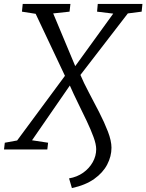

<svg xmlns="http://www.w3.org/2000/svg" viewBox="-52 -763 746 980"><path d="M315 197 300.5 147.5Q341.5 140.5 372.5 118.5Q403.5 96.5 421.2 65Q439 33.5 439 -1.5Q439 -26.5 425.2 -64Q411.5 -101.5 390.2 -146.2Q369 -191 346 -237.5Q323 -284 304.5 -326.5L111.5 -47L193.5 -34.5L189.5 0H-31.5L-27.5 -34.5L35.5 -46L279.5 -376L130 -692.5L60 -703.5L64 -743H307.5L303 -703.5L219.5 -694.5L332 -425.5L526 -693.5L443.5 -703.5L447 -743H675L671 -703.5L600.5 -694.5L358.5 -380.5Q374.5 -342 400.8 -292.5Q427 -243 453.8 -191Q480.5 -139 498.8 -91.5Q517 -44 517 -9Q517 35 495.2 76.8Q473.5 118.5 429 150.2Q384.5 182 315 197Z"/></svg>

Font: Merriweather 20pt Light
Style: Italic
Weight: 300
Italic angle: -7.8°
Version: Version 2.101